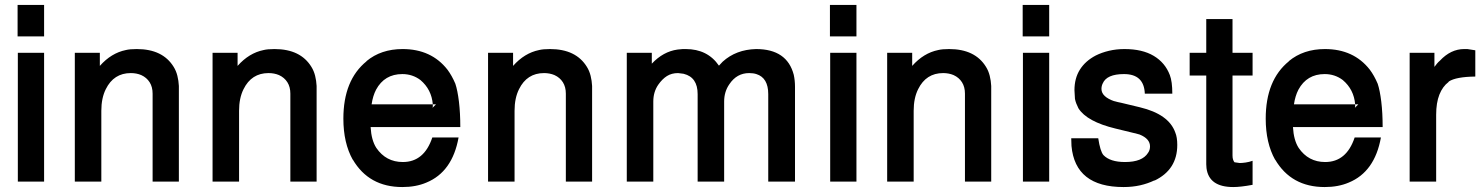

<svg xmlns="http://www.w3.org/2000/svg" viewBox="-20 -733 5986 775"><path d="M158 -520V0H52V-520ZM158 -713V-586H51V-713Z M282 -520H383V-467Q429 -519 488 -531Q504 -535 532 -535Q637 -535 681 -463Q691 -447 696 -427Q701 -407 702 -386V0H596V-355Q596 -382 584 -401Q572 -420 550 -430Q531 -438 508 -438Q439 -438 407 -373Q389 -337 389 -286V0H282Z M838 -520H939V-467Q985 -519 1044 -531Q1060 -535 1088 -535Q1193 -535 1237 -463Q1247 -447 1252 -427Q1257 -407 1258 -386V0H1152V-355Q1152 -382 1140 -401Q1128 -420 1106 -430Q1087 -438 1064 -438Q995 -438 963 -373Q945 -337 945 -286V0H838Z M1476 -220Q1479 -167 1499 -136Q1538 -79 1606 -79Q1692 -79 1725 -178H1831Q1806 -39 1701 4Q1659 22 1604 22Q1469 22 1404 -89V-88Q1366 -156 1366 -254Q1366 -410 1460 -486H1459Q1518 -535 1605 -535Q1721 -535 1786 -452Q1804 -428 1818 -395Q1827 -368 1832.5 -322.5Q1838 -277 1838 -220ZM1727 -312Q1722 -372 1677 -410Q1645 -434 1604 -434Q1532 -434 1498 -371Q1485 -346 1480 -312ZM1727 -303Q1727 -302 1726.5 -301Q1726 -300 1726 -298L1740 -312H1727Z M1950 -520H2051V-467Q2097 -519 2156 -531Q2172 -535 2200 -535Q2305 -535 2349 -463Q2359 -447 2364 -427Q2369 -407 2370 -386V0H2264V-355Q2264 -382 2252 -401Q2240 -420 2218 -430Q2199 -438 2176 -438Q2107 -438 2075 -373Q2057 -337 2057 -286V0H1950Z M2510 -520H2611V-476Q2657 -525 2715 -533L2736 -535H2748Q2836 -535 2882 -468L2897 -484Q2951 -533 3032 -535Q3157 -535 3184 -431Q3189 -408 3189 -383V0H3081V-353Q3081 -419 3033 -434Q3027 -436 3019.5 -437Q3012 -438 3004 -438Q2954 -438 2924 -393Q2903 -363 2903 -323V0H2796V-353Q2796 -421 2740 -435H2741L2717 -438Q2691 -438 2672 -426Q2653 -414 2637 -391Q2617 -362 2617 -323V0H2510Z M3437 -520V0H3331V-520ZM3437 -713V-586H3330V-713Z M3561 -520H3662V-467Q3708 -519 3767 -531Q3783 -535 3811 -535Q3916 -535 3960 -463Q3970 -447 3975 -427Q3980 -407 3981 -386V0H3875V-355Q3875 -382 3863 -401Q3851 -420 3829 -430Q3810 -438 3787 -438Q3718 -438 3686 -373Q3668 -337 3668 -286V0H3561Z M4215 -520V0H4109V-520ZM4215 -713V-586H4108V-713Z M4601 -355Q4598 -434 4517 -434Q4447 -434 4431 -396Q4426 -386 4426 -374Q4426 -342 4479 -324L4477 -325Q4485 -323 4492 -321Q4499 -319 4506 -318L4581 -300Q4698 -272 4724 -198Q4732 -179 4732 -148Q4732 -48 4640 -4V-5Q4613 8 4582 15Q4551 22 4515 22Q4320 22 4305 -144L4304 -175H4413Q4421 -122 4434 -107Q4461 -79 4521 -79Q4591 -79 4614 -116Q4622 -127 4622 -142Q4622 -173 4580 -190L4562 -195Q4560 -196 4557 -196L4483 -214Q4367 -242 4333 -296Q4328 -306 4324.5 -315Q4321 -324 4319 -334L4317 -369Q4317 -417 4339 -452Q4361 -487 4403 -509Q4427 -521 4456.5 -528Q4486 -535 4519 -535Q4591 -535 4637 -507.5Q4683 -480 4702 -430Q4712 -404 4712 -355Z M5036 -520V-428H4955V-105Q4955 -95 4957.5 -88Q4960 -81 4963 -78L4984 -75Q4994 -75 5008 -77Q5022 -79 5036 -84V13Q4988 22 4958 22Q4860 22 4850 -54L4849 -70V-428H4782V-520H4849V-656H4955V-520Z M5199 -220Q5202 -167 5222 -136Q5261 -79 5329 -79Q5415 -79 5448 -178H5554Q5529 -39 5424 4Q5382 22 5327 22Q5192 22 5127 -89V-88Q5089 -156 5089 -254Q5089 -410 5183 -486H5182Q5241 -535 5328 -535Q5444 -535 5509 -452Q5527 -428 5541 -395Q5550 -368 5555.5 -322.5Q5561 -277 5561 -220ZM5450 -312Q5445 -372 5400 -410Q5368 -434 5327 -434Q5255 -434 5221 -371Q5208 -346 5203 -312ZM5450 -303Q5450 -302 5449.5 -301Q5449 -300 5449 -298L5463 -312H5450Z M5670 -520H5770V-463Q5775 -470 5780.5 -476.5Q5786 -483 5792 -488Q5836 -535 5890 -535H5903L5935 -530V-424Q5857 -423 5828 -404L5827 -402Q5803 -384 5790 -351Q5777 -318 5777 -270V0H5670Z"/></svg>

Font: Ekushey Bangla
Style: Bold
Weight: 700
Designer: Al Mamun Sumon
Foundry: Al Mamun Sumon
Version: Version 1.0